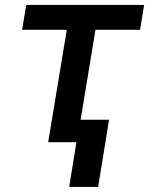

<svg xmlns="http://www.w3.org/2000/svg" viewBox="-20 -565 593 763"><path d="M67.8 -446.7H245.4L171.5 0H283.7L255 177.9H370L413.4 -89.1H300.4L359.4 -446.7H536.6L552.9 -545.5H84.2Z"/></svg>

Font: Magic Ui Pro Semi Bold
Style: Italic
Weight: 600
Italic angle: -9.39999°
Designer: Stefan Endress, Andreas Faust
Version: Version 1.000;FEAKit 1.0